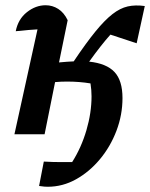

<svg xmlns="http://www.w3.org/2000/svg" viewBox="-20 -512 572 732"><path d="M35 0 123 -400Q106 -399 86.5 -397.5Q67 -396 40 -393Q49 -439 82.5 -465.5Q116 -492 154 -492Q180 -492 202 -478Q224 -464 238 -435L205 -274Q236 -277 261 -278Q308 -348 343.5 -391.5Q379 -435 408.5 -458Q438 -481 467 -487.5Q496 -494 532 -489L501 -347L401 -380Q366 -341 320 -277Q386 -270 416.5 -237.5Q447 -205 447 -138Q447 -74 424 -13.5Q401 47 361 95Q321 143 270 171.5Q219 200 162 200Q157 200 149 199.5Q141 199 129 197L147 104Q164 105 181 105.5Q198 106 215 106Q226 106 235.5 106Q245 106 255 106Q290 51 309.5 -15.5Q329 -82 329 -145Q329 -169 325 -194Q283 -201 235 -201Q213 -201 190 -199L150 0Z"/></svg>

Font: Piazzolla SemiBold
Style: Italic
Weight: 600
Italic angle: -11.3°
Designer: Juan Pablo del Peral
Foundry: Huerta Tipografica
Version: Version 1.330